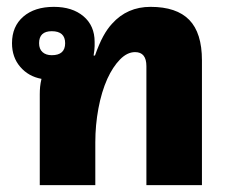

<svg xmlns="http://www.w3.org/2000/svg" viewBox="-20 -540 677 560"><path d="M96 0V-265Q96 -277 97 -287Q98 -297 101 -310Q63 -317 39 -345Q15 -373 15 -414Q15 -463 48 -491.5Q81 -520 137 -520Q191 -520 223.5 -492.5Q256 -465 256 -418V-406Q256 -396 253 -378H257Q269 -412 281 -434Q293 -456 307 -471Q351 -520 419 -520Q495 -520 532 -482Q569 -444 569 -364V0H407V-347Q407 -388 374 -388Q351 -388 330 -366.5Q309 -345 293 -310Q276 -272 267 -223.5Q258 -175 258 -125V0ZM131 -379Q170 -379 170 -414Q170 -449 131 -449Q94 -449 94 -414Q94 -397 104 -388Q114 -379 131 -379Z"/></svg>

Font: Noto Sans Thai Looped UI ExtraBold
Style: Regular
Weight: 800
Designer: Cadson Demak Team
Foundry: Cadson Demak Co., Ltd.
Version: Version 1.000